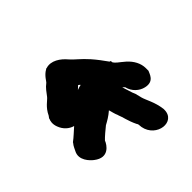

<svg xmlns="http://www.w3.org/2000/svg" viewBox="-94 -600 683 683"><g transform="rotate(45 247.5 -258.5)"><path d="M53 -203 55 -200C66 -180 87 -170 89 -167C101 -151 113 -144 127 -133C137 -125 148 -104 178 -90L186 -84H188C194 -81 208 -77 226 -84C248 -92 263 -109 268 -128C281 -113 294 -100 306 -84L308 -83C317 -75 329 -71 334 -68C366 -51 395 -81 404 -93C438 -137 398 -163 382 -169C373 -177 354 -200 346 -210C339 -223 330 -239 316 -255C325 -258 338 -260 351 -266H352C368 -273 390 -276 419 -290C427 -295 424 -293 440 -295C505 -307 515 -396 454 -396H450C410 -391 384 -374 365 -369L341 -363C335 -360 326 -357 319 -355L297 -348C295 -347 295 -347 292 -346C293 -348 296 -351 299 -354C325 -360 344 -381 349 -404C358 -443 325 -449 316 -454H303C278 -454 255 -441 237 -421C218 -399 215 -391 203 -384H197L195 -379C178 -367 159 -353 142 -338C115 -314 103 -296 87 -282C64 -263 44 -234 53 -205ZM175 -241C176 -243 178 -245 181 -248C182 -242 184 -235 187 -228C183 -232 181 -235 175 -241Z"/></g></svg>

Font: Stray Cat
Style: ExBlkObl
Weight: 1000
Version: Version 1.0